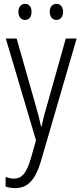

<svg xmlns="http://www.w3.org/2000/svg" viewBox="-20 -731 421 992"><path d="M75 -670C75 -644 89 -628 109 -628C130 -628 143 -643 143 -670C143 -696 130 -711 109 -711C89 -711 75 -695 75 -670ZM237 -670C237 -644 251 -628 272 -628C292 -628 306 -644 306 -670C306 -696 292 -711 272 -711C251 -711 237 -696 237 -670ZM10 -532 166 -6 138 92C116 166 91 192 52 192C37 192 22 188 9 183V233C25 238 40 241 58 241C124 241 163 198 192 100L376 -532H320L224 -191C212 -151 202 -114 195 -78H192C186 -108 178 -138 163 -191L66 -532Z"/></svg>

Font: Noto Sans Kannada Condensed Light
Style: Regular
Weight: 300
Width: 3
Designer: Jelle Bosma - Monotype Design Team
Foundry: Monotype Imaging Inc.
Version: Version 2.005